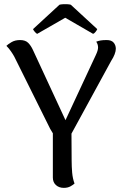

<svg xmlns="http://www.w3.org/2000/svg" viewBox="-20 -898 601 930"><path d="M276 -229Q261 -229 251.5 -236Q242 -243 235 -254Q228 -265 223 -274L49 -624Q43 -635 33 -649.5Q23 -664 11 -676Q19 -684 36 -694Q53 -704 77 -704Q103 -704 116.5 -690.5Q130 -677 140 -655L312 -284L274 -266L444 -631Q455 -654 455 -668Q455 -676 452.5 -683.5Q450 -691 446 -696Q456 -700 467.5 -702Q479 -704 497 -704Q520 -704 530.5 -691.5Q541 -679 541 -662Q541 -650 535 -634.5Q529 -619 519 -604L322 -243ZM326 -283 327 -120Q327 -91 329.5 -62Q332 -33 341 -9Q335 -3 321.5 4.5Q308 12 289 12Q266 12 251 -1.5Q236 -15 236 -38V-269ZM323 -875 451 -757Q450 -753 443.5 -744.5Q437 -736 431 -734L296 -812L160 -734Q155 -736 148 -744.5Q141 -753 140 -757L268 -875Q274 -877 285 -877.5Q296 -878 306.5 -877.5Q317 -877 323 -875Z"/></svg>

Font: Arima Medium
Style: Regular
Weight: 500
Designer: Joana Correia and Natanael Gama
Foundry: NDISCOVER
Version: Version 1.101;gftools[0.9.23]